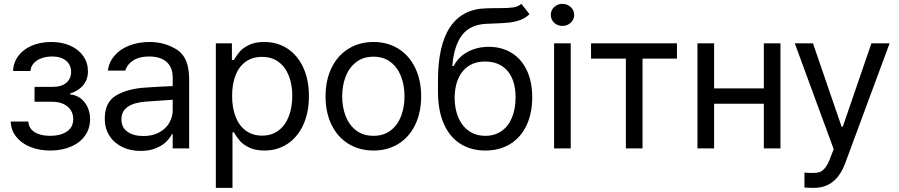

<svg xmlns="http://www.w3.org/2000/svg" viewBox="-20 -749 4535 969"><path d="M232.4 -63.5Q284.2 -63.5 316.9 -84.7Q349.6 -106 349.6 -148.4Q349.6 -174.3 336.7 -193.8Q323.7 -213.4 299.8 -224.4Q275.9 -235.4 244.1 -235.4H154.3V-310.5H244.1Q290.5 -310.5 314.7 -331.3Q338.9 -352.1 338.9 -385.7Q338.9 -421.4 313.5 -442.6Q288.1 -463.9 243.2 -463.9Q212.9 -463.9 188.2 -454.6Q163.6 -445.3 149.2 -428.5Q134.8 -411.6 133.8 -390.6H45.9Q47.4 -433.1 72.3 -466.6Q97.2 -500 140.6 -518.6Q184.1 -537.1 239.3 -537.1Q294.4 -537.1 336.2 -517.8Q377.9 -498.5 400.9 -465.1Q423.8 -431.6 423.8 -389.6Q423.8 -346.7 399.4 -318.1Q375 -289.6 334 -277.3V-272.5Q363.8 -270 386.5 -252.9Q409.2 -235.8 421.9 -208.3Q434.6 -180.7 434.6 -147.5Q434.6 -100.1 408.9 -64.2Q383.3 -28.3 337.6 -8.8Q292 10.7 233.4 10.7Q177.2 10.7 132.1 -7.8Q86.9 -26.4 61 -59.6Q35.2 -92.8 34.2 -135.7H123Q125 -101.1 154.5 -82.3Q184.1 -63.5 232.4 -63.5Z M708 -306.6Q741.2 -309.1 782.5 -311.3Q823.7 -313.5 851.6 -314.5V-357.4Q851.6 -408.7 821 -436.3Q790.5 -463.9 731.4 -463.9Q683.1 -463.9 652.3 -444.1Q621.6 -424.3 612.3 -392.6H524.4Q529.8 -435.1 557.6 -467.8Q585.4 -500.5 631.6 -518.8Q677.7 -537.1 735.4 -537.1Q811.5 -537.1 873 -498.3Q934.6 -459.5 934.6 -349.6V0H851.6V-72.3H847.7Q837.9 -51.8 817.6 -32.5Q797.4 -13.2 764.9 -0.2Q732.4 12.7 689.5 12.7Q638.7 12.7 597.7 -6.8Q556.6 -26.4 532.7 -63.2Q508.8 -100.1 508.8 -150.4Q508.8 -232.9 565.2 -266.6Q621.6 -300.3 708 -306.6ZM704.1 -62.5Q749.5 -62.5 783 -80.6Q816.4 -98.6 834 -128.4Q851.6 -158.2 851.6 -192.4V-245.6L717.8 -236.3Q658.2 -232.4 625.5 -210.4Q592.8 -188.5 592.8 -146.5Q592.8 -106 623.3 -84.2Q653.8 -62.5 704.1 -62.5Z M1069.3 -530.3H1150.4V-446.3H1160.2Q1175.8 -471.7 1190.4 -489Q1205.1 -506.3 1235.8 -521.7Q1266.6 -537.1 1313.5 -537.1Q1379.9 -537.1 1430.9 -503.7Q1481.9 -470.2 1510.5 -408.2Q1539.1 -346.2 1539.1 -263.7Q1539.1 -181.2 1510.5 -118.9Q1481.9 -56.6 1430.9 -22.9Q1379.9 10.7 1314.5 10.7Q1268.1 10.7 1237.1 -4.6Q1206.1 -20 1190.4 -38.3Q1174.8 -56.6 1160.2 -81.1H1153.3V199.2H1069.3ZM1302.7 -64.5Q1351.6 -64.5 1386 -90.6Q1420.4 -116.7 1437.7 -162.4Q1455.1 -208 1455.1 -265.6Q1455.1 -321.8 1437.7 -366.2Q1420.4 -410.6 1386.2 -436.3Q1352.1 -461.9 1302.7 -461.9Q1253.9 -461.9 1220 -437.5Q1186 -413.1 1168.7 -368.9Q1151.4 -324.7 1151.4 -265.6Q1151.4 -205.6 1168.9 -160.2Q1186.5 -114.7 1220.7 -89.6Q1254.9 -64.5 1302.7 -64.5Z M1623 -262.7Q1623 -344.2 1653.3 -406.5Q1683.6 -468.8 1738.5 -502.9Q1793.5 -537.1 1865.2 -537.1Q1936.5 -537.1 1991 -502.9Q2045.4 -468.8 2075.4 -406.5Q2105.5 -344.2 2105.5 -262.7Q2105.5 -181.2 2075.4 -119.1Q2045.4 -57.1 1991 -23.2Q1936.5 10.7 1865.2 10.7Q1793.5 10.7 1738.5 -23.2Q1683.6 -57.1 1653.3 -119.1Q1623 -181.2 1623 -262.7ZM2021.5 -262.7Q2021.5 -317.4 2004.2 -362.8Q1986.8 -408.2 1951.7 -435.5Q1916.5 -462.9 1865.2 -462.9Q1813 -462.9 1777.6 -435.5Q1742.2 -408.2 1724.6 -362.8Q1707 -317.4 1707 -262.7Q1707 -208 1724.6 -162.8Q1742.2 -117.7 1777.6 -90.6Q1813 -63.5 1865.2 -63.5Q1916.5 -63.5 1951.7 -90.6Q1986.8 -117.7 2004.2 -162.8Q2021.5 -208 2021.5 -262.7Z M2461.9 -629.9 2436.5 -628.9Q2354.5 -626 2313 -573.2Q2271.5 -520.5 2262.7 -416H2269.5Q2295.9 -464.4 2342.5 -488.5Q2389.2 -512.7 2447.3 -512.7Q2510.3 -512.7 2559.8 -483.4Q2609.4 -454.1 2637.7 -396.5Q2666 -338.9 2666 -257.8Q2666 -175.8 2636.7 -115Q2607.4 -54.2 2554 -21.7Q2500.5 10.7 2429.7 10.7Q2357.4 10.7 2303.5 -23.2Q2249.5 -57.1 2220 -124Q2190.4 -190.9 2190.4 -287.1V-342.8Q2190.4 -521 2251.7 -612.5Q2313 -704.1 2434.6 -707Q2450.2 -708 2478.5 -708H2503.9Q2546.9 -708 2570.8 -711.7Q2594.7 -715.3 2611.3 -729.5L2652.3 -677.7Q2631.3 -657.2 2604.2 -647.5Q2577.1 -637.7 2546.6 -634.8Q2516.1 -631.8 2461.9 -629.9ZM2582 -257.8Q2582 -343.8 2541.3 -391.1Q2500.5 -438.5 2427.7 -438.5Q2357.4 -438.5 2316.9 -391.1Q2276.4 -343.8 2274.4 -257.8Q2274.4 -199.7 2293.2 -155.8Q2312 -111.8 2347.2 -87.6Q2382.3 -63.5 2429.7 -63.5Q2476.6 -63.5 2511 -87.4Q2545.4 -111.3 2563.7 -155.3Q2582 -199.2 2582 -257.8Z M2776.4 -530.3H2860.4V0H2776.4ZM2759.8 -673.8Q2759.8 -697.3 2776.9 -713.4Q2793.9 -729.5 2818.4 -729.5Q2842.8 -729.5 2860.4 -713.4Q2877.9 -697.3 2877.9 -673.8Q2877.9 -650.4 2860.4 -634.3Q2842.8 -618.2 2818.4 -618.2Q2793.9 -618.2 2776.9 -634.3Q2759.8 -650.4 2759.8 -673.8Z M2962.9 -530.3H3396.5V-453.1H3222.7V0H3138.7V-453.1H2962.9Z M3584 -302.7H3835V-530.3H3918.9V0H3835V-225.6H3584V0H3500V-530.3H3584Z M4040 197.3V122.1Q4057.6 124 4081.1 124Q4102.1 124 4116.2 119.6Q4130.4 115.2 4144.5 97.9Q4158.7 80.6 4171.9 43.9L4187.5 3.9L3991.2 -530.3H4083L4227.5 -109.4H4233.4L4377.9 -530.3H4469.7L4245.1 76.2Q4221.7 138.2 4182.6 168.7Q4143.6 199.2 4086.9 199.2Q4061.5 199.2 4040 197.3Z"/></svg>

Font: Pretendard JP
Style: Regular
Weight: 400
Designer: Base glyphs from Inter by Rasmus Andersson; Hangeul glyphs from Noto Sans CJK(Source Han Sans) by Jang Soo-young and Kan
Foundry: Kil Hyung-jin
Version: Version 1.309